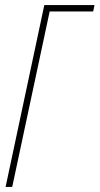

<svg xmlns="http://www.w3.org/2000/svg" viewBox="-20 -734 391 754"><path d="M2 0 154 -714H351L346 -689H175L28 0Z"/></svg>

Font: Noto Sans Display Condensed Thin
Style: Italic
Weight: 250
Width: 3
Italic angle: -12°
Designer: Monotype Design Team
Foundry: Monotype Imaging Inc.
Version: Version 1.900